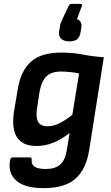

<svg xmlns="http://www.w3.org/2000/svg" viewBox="-20 -776 573 993"><path d="M297 -504Q358 -504 408 -494Q458 -484 517 -480L441 2Q425 100 370 148.5Q315 197 205 197Q107 197 63 157Q19 117 33 49Q35 38 46 38H133Q145 38 144 50Q138 98 216 98Q266 98 291.5 75Q317 52 325 3L340 -88Q296 -54 254.5 -37.5Q213 -21 169 -21Q24 -21 53 -203L72 -315Q87 -409 139.5 -456.5Q192 -504 297 -504ZM225 -123Q254 -123 283.5 -136.5Q313 -150 354 -182L389 -396Q369 -401 342 -403.5Q315 -406 295 -406Q246 -406 220 -381Q194 -356 184 -298L172 -219Q164 -169 177 -146Q190 -123 225 -123ZM395 -756Q407 -756 403 -744L378 -677Q407 -668 400 -629L397 -611Q393 -584 379 -573Q365 -562 339 -562Q310 -562 296 -576Q282 -590 286 -616L289 -634Q291 -648 295 -659Q299 -670 306 -684L335 -745Q340 -756 350 -756Z"/></svg>

Font: Sofia Sans
Style: Bold Italic
Weight: 700
Italic angle: -9°
Designer: Botio Nikoltchev, Ani Petrova
Foundry: lettersoup
Version: Version 4.101; ttfautohint (v1.8.4.7-5d5b)